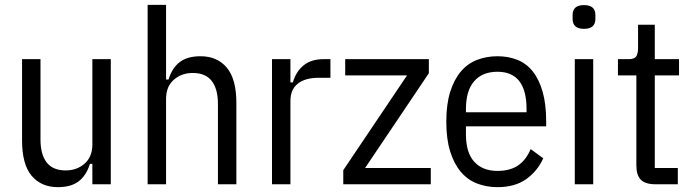

<svg xmlns="http://www.w3.org/2000/svg" viewBox="-20 -760 2861 792"><path d="M361 -84H351Q336 -36 304.5 -12Q273 12 219 12Q150 12 110.5 -35Q71 -82 71 -180V-516H147V-185Q147 -123 172.5 -90Q198 -57 251 -57Q297 -57 329 -85Q361 -113 361 -164V-516H437V0H361Z M589 -740H665V-432H675Q690 -480 721.5 -504Q753 -528 807 -528Q876 -528 915.5 -481Q955 -434 955 -336V0H879V-331Q879 -393 853.5 -426Q828 -459 775 -459Q729 -459 697 -431Q665 -403 665 -352V0H589Z M1102 0V-516H1178V-420H1188Q1201 -465 1232.5 -490.5Q1264 -516 1315 -516H1343V-439H1293Q1239 -439 1208.5 -415Q1178 -391 1178 -343V0Z M1396 0V-58L1659 -449H1404V-516H1749V-458L1486 -67H1757V0Z M2032 12Q1987 12 1948 -3Q1909 -18 1881 -51Q1853 -84 1837 -135Q1821 -186 1821 -258Q1821 -330 1837 -381Q1853 -432 1881 -465Q1909 -498 1948 -513Q1987 -528 2032 -528Q2077 -528 2114.5 -513Q2152 -498 2178 -465Q2204 -432 2218.5 -381Q2233 -330 2233 -258V-239H1902V-206Q1902 -130 1936.5 -92.5Q1971 -55 2032 -55Q2084 -55 2117 -77.5Q2150 -100 2169 -145L2221 -107Q2197 -54 2150.5 -21Q2104 12 2032 12ZM2032 -464Q1970 -464 1936 -425Q1902 -386 1902 -310V-297H2152V-310Q2152 -464 2032 -464Z M2389 -641Q2342 -641 2342 -682V-698Q2342 -739 2389 -739Q2436 -739 2436 -698V-682Q2436 -641 2389 -641ZM2351 -516H2427V0H2351Z M2683 0Q2642 0 2623.5 -18.5Q2605 -37 2605 -78V-449H2529V-516H2574Q2597 -516 2604.5 -527.5Q2612 -539 2612 -562V-658H2681V-516H2781V-449H2681V-67H2776V0Z"/></svg>

Font: IBM Plex Sans Cond
Style: Regular
Weight: 400
Width: 3
Designer: Mike Abbink, Paul van der Laan, Pieter van Rosmalen
Foundry: Bold Monday
Version: Version 1.3